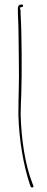

<svg xmlns="http://www.w3.org/2000/svg" viewBox="-20 -666 209 856"><path d="M60 -600C64 -529 62 -499 64 -400C66 -288 62 -246 62 -154C65 -40 85 72 113 156L117 167C121 172 131 170 129 163L124 150C92 68 75 -44 72 -155C72 -187 74 -219 75 -252C78 -339 77 -524 72 -600V-601C72 -617 72 -623 68 -632L79 -635C86 -637 83 -646 78 -646L71 -645H70C66 -645 60 -639 60 -632C60 -627 59 -617 60 -600ZM117 166V167Z"/></svg>

Font: Stray Cat
Style: HlExt
Weight: 100
Version: Version 1.0